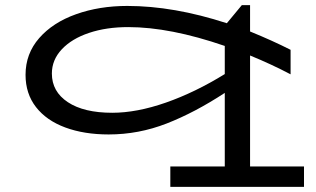

<svg xmlns="http://www.w3.org/2000/svg" viewBox="-20 -506 1224 744"><path d="M1158 139V218H640V139H851V-146Q735 -70 626 -27.5Q517 15 401 15Q306 15 233 -12Q160 -39 119.5 -91Q79 -143 79 -216Q79 -298 132 -358.5Q185 -419 275 -451Q365 -483 473 -483Q653 -483 859 -416L917 -486H949V-384Q1035 -349 1106 -313V-218Q1032 -257 949 -291V139ZM851 -219V-328Q639 -401 477 -401Q392 -401 325 -378.5Q258 -356 219.5 -315Q181 -274 181 -221Q181 -151 243 -110Q305 -69 415 -69Q510 -69 623 -108.5Q736 -148 851 -219Z"/></svg>

Font: BioRhyme Expanded
Style: Regular
Weight: 400
Width: 7
Designer: Aoife Mooney
Foundry: Aoife Mooney Type
Version: Version 1.001